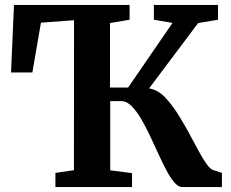

<svg xmlns="http://www.w3.org/2000/svg" viewBox="-20 -763 942 783"><path d="M206 0V-58L281.5 -69L282 -680.5L147 -670.5L112 -467.5H25L37 -743H508.5V-682.5L428.5 -669V-406H502.5L683.5 -669.5L607.5 -682.5V-743H869V-682.5L788 -669L588 -402.5Q626 -396.5 657 -362Q688 -327.5 714 -284Q735 -250 754 -214.2Q773 -178.5 790 -147.2Q807 -116 821.8 -95Q836.5 -74 849 -69.5L885 -58V0H723.5Q707.5 0 691.5 -18.5Q675.5 -37 659.2 -67.5Q643 -98 626.5 -134.2Q610 -170.5 593 -206.5Q575 -245 556 -277.5Q537 -310 516.8 -330.2Q496.5 -350.5 475 -350.5H429.5V-68.5L518.5 -57V0Z"/></svg>

Font: Merriweather 24pt
Style: Bold
Weight: 700
Designer: Eben Sorkin
Foundry: Eben Sorkin
Version: Version 2.100